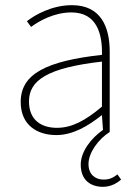

<svg xmlns="http://www.w3.org/2000/svg" viewBox="-20 -510 526 742"><path d="M378 212C408 212 432 198 448 184L434 164C416 178 402 184 380 184C350 184 322 166 322 124C322 80 360 28 404 0V-310C404 -406 370 -490 258 -490C180 -490 114 -452 84 -428L100 -406C130 -428 188 -462 256 -462C356 -462 376 -376 374 -298C158 -274 60 -224 60 -116C60 -26 124 12 198 12C262 12 322 -24 372 -64H374L378 -8C332 24 292 76 292 126C292 186 330 212 378 212ZM200 -16C142 -16 92 -44 92 -118C92 -200 164 -248 374 -272V-98C310 -44 258 -16 200 -16Z"/></svg>

Font: Source Sans Pro ExtraLight
Style: Regular
Weight: 200
Designer: Paul D. Hunt
Foundry: Adobe Systems Incorporated
Version: Version 3.006;hotconv 1.0.111;makeotfexe 2.5.65597